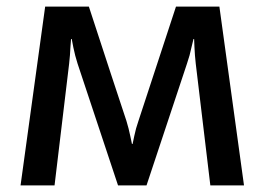

<svg xmlns="http://www.w3.org/2000/svg" viewBox="-20 -559 798 579"><path d="M715.8 0Q697.3 -134.8 641.6 -539.1Q609.4 -539.1 510.7 -539.1Q482.4 -453.1 397.5 -194.3Q389.6 -171.9 384.8 -148.4Q379.9 -125 379.9 -125Q378.9 -125 377.9 -125Q377.9 -125 373 -148.4Q368.2 -171.9 361.3 -194.3Q323.2 -308.6 248 -539.1Q214.8 -539.1 116.2 -539.1Q97.7 -404.3 42 0Q67.4 0 144.5 0Q155.3 -91.8 188.5 -367.2Q191.4 -392.6 192.4 -417Q194.3 -441.4 194.3 -441.4Q194.3 -441.4 196.3 -441.4Q196.3 -441.4 201.2 -416Q206.1 -391.6 213.9 -367.2Q254.9 -245.1 335.9 0Q357.4 0 421.9 0Q452.1 -91.8 543.9 -367.2Q552.7 -392.6 557.6 -417Q563.5 -441.4 563.5 -441.4Q563.5 -441.4 565.4 -441.4Q565.4 -441.4 566.4 -417Q567.4 -392.6 570.3 -367.2Q585 -245.1 614.3 0Q639.6 0 715.8 0Z"/></svg>

Font: DaxlinePro-Medium
Style: Medium
Weight: 400
Designer: Hans Reichel
Version: Version 7.502; 2006